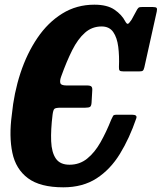

<svg xmlns="http://www.w3.org/2000/svg" viewBox="-20 -785 691 820"><path d="M30.5 -295Q39.5 -388 67.2 -472.5Q95 -557 139.8 -623Q184.5 -689 245.8 -727Q307 -765 383 -765Q438 -765 469.2 -743.5Q500.5 -722 515 -693.5Q522 -681 527 -683.5Q532 -686 542 -701L566 -745Q570 -751 573 -753Q576 -755 586.5 -755H633Q645.5 -755 648.8 -751.2Q652 -747.5 649.5 -736L596.5 -497.5Q594 -486.5 590 -483.2Q586 -480 574 -480H508Q494 -480 490.8 -484Q487.5 -488 488 -499Q490 -546 485 -585.2Q480 -624.5 463.5 -648.2Q447 -672 414 -672Q373 -672 342.8 -645.2Q312.5 -618.5 288.5 -570.8Q264.5 -523 241.5 -459Q235 -442 237.5 -431Q240 -420 264 -420H351.5Q365.5 -420 370.2 -415.5Q375 -411 374 -398.5L371 -346Q370 -333 365 -329Q360 -325 344 -325H239.5Q217 -325 212 -319.8Q207 -314.5 204.5 -295Q196.5 -230 198.5 -182Q200.5 -134 218.5 -107.8Q236.5 -81.5 277 -81.5Q320 -81.5 352.2 -107.5Q384.5 -133.5 409.2 -177.2Q434 -221 455 -274Q460.5 -286 463.2 -290.5Q466 -295 478 -295H544.5Q567.5 -295 562 -279.5Q533 -194.5 492.2 -128Q451.5 -61.5 392.5 -23.2Q333.5 15 250.5 15Q151.5 15 99.5 -23.8Q47.5 -62.5 32.8 -132.5Q18 -202.5 30.5 -295Z"/></svg>

Font: Besley* Condensed
Style: Bold Italic
Weight: 700
Width: 3
Italic angle: -13°
Designer: Owen Earl
Foundry: indestructible type*
Version: Version 3.000; ttfautohint (v1.8.3)